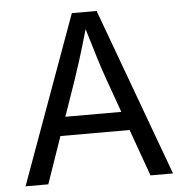

<svg xmlns="http://www.w3.org/2000/svg" viewBox="-52 -778 794 829"><g transform="rotate(-5 345.0 -364.0)"><path d="M25.4 0 289.6 -727.5H397L664.6 0H566.9L494.1 -203.1H194.3L124 0ZM222.7 -284.2H465.3L412.6 -431.6Q399.4 -468.3 382.8 -521.2Q366.2 -574.2 342.8 -653.3Q319.8 -572.8 302.7 -519Q285.6 -465.3 273.9 -431.6Z"/></g></svg>

Font: Inter-Regular
Style: Regular
Weight: 400
Designer: Rasmus Andersson
Foundry: rsms
Version: Version 4.000;git-a52131595